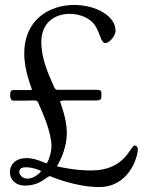

<svg xmlns="http://www.w3.org/2000/svg" viewBox="-20 -739 597 776"><path d="M20 -43C20 -16 40 11 81 11C144 11 167 -26 182 -27C190 -24 286 17 381 17C500 17 537 -102 537 -136C537 -145 531 -151 524 -151C507 -151 487 -50 349 -50C284 -50 221 -64 210 -67C213 -73 250 -129 250 -203C250 -262 223 -324 223 -329C223 -332 236 -333 245 -333H367C389 -333 390 -339 390 -354C390 -372 390 -376 369 -376H214C205 -376 202 -378 195 -396C177 -437 147 -500 147 -569C147 -650 204 -683 262 -683C304 -683 346 -665 365 -635C386 -602 387 -565 407 -565C420 -565 447 -592 447 -615C447 -676 365 -719 280 -719C183 -719 78 -663 78 -522C78 -450 109 -383 109 -377C109 -376 107 -375 92 -375H34C27 -375 21 -373 21 -354C21 -335 30 -332 35 -332C81 -332 102 -333 115 -333C133 -333 132 -329 140 -311C148 -292 188 -207 188 -149C188 -119 174 -83 168 -79C162 -79 126 -100 88 -100C37 -100 20 -68 20 -43ZM58 -44C58 -59 70 -63 86 -63C110 -63 142 -52 146 -47C144 -43 120 -17 91 -17C71 -17 58 -32 58 -44Z"/></svg>

Font: OFL Sorts Mill Goudy
Style: Regular
Weight: 500
Version: Version 003.000